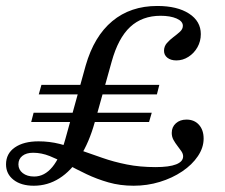

<svg xmlns="http://www.w3.org/2000/svg" viewBox="-34 -602 742 634"><path d="M77.6 11.3Q35.8 11.3 10.9 -8.1Q-14.1 -27.5 -14.1 -59.2Q-14.1 -95 15 -115.1Q44.1 -135.3 93.2 -135.3Q129.5 -135.3 163.4 -126.7Q197.3 -118 232.1 -105.8Q267 -93.6 304.3 -80.6Q341.6 -67.5 384.8 -58.9Q428 -50.2 479.7 -50.2Q524.6 -50.2 547.7 -59.3Q570.7 -68.4 570.7 -85.8Q570.7 -94 564.9 -102.6Q559.1 -111.2 551.9 -120.3Q544.7 -129.5 538.9 -139.9Q533.1 -150.4 533.1 -163.1Q533.1 -182.6 546.7 -194.8Q560.3 -207.1 581.8 -207.1Q607.6 -207.1 623 -189.9Q638.4 -172.7 638.4 -144.2Q638.4 -114.5 619.4 -86.3Q600.4 -58 567.7 -36Q534.9 -13.9 493.5 -1.3Q452.2 11.3 407.3 11.3Q362.6 11.3 324.2 0.3Q285.8 -10.7 251.8 -26.9Q217.8 -43.2 187.9 -59.4Q157.9 -75.6 130.4 -86.6Q102.9 -97.6 75.2 -97.6Q53 -97.6 39.9 -87.3Q26.8 -77.1 26.8 -59.2Q26.8 -41.5 41.2 -30.3Q55.6 -19.1 78.8 -19.1Q113 -19.1 139 -50.7Q165 -82.2 182 -143.6L248.9 -385.5Q276.6 -482.1 336.8 -532.2Q397 -582.3 485.4 -582.3Q551.3 -582.3 590.2 -557.1Q629.1 -531.9 629.1 -489.4Q629.1 -465.7 618 -446Q606.9 -426.3 588.3 -414.4Q569.8 -402.5 548.4 -402.5Q530.1 -402.5 518.9 -411.2Q507.6 -420 507.6 -434.2Q507.6 -449 517.1 -459.8Q526.5 -470.5 538.8 -479.7Q551 -488.8 560.4 -497.4Q569.8 -506.1 569.8 -516.8Q569.8 -531.9 549 -540.9Q528.2 -549.9 496.4 -549.9Q435.6 -549.9 396 -513.2Q356.3 -476.5 334.7 -398.3L279.1 -199.1Q260.5 -132 230.6 -84.8Q200.8 -37.6 162.1 -13.2Q123.4 11.3 77.6 11.3ZM69 -199.2 77 -229.8H467.1L458.2 -199.2ZM94 -290.3 102.8 -321.8H492.1L484.1 -290.3Z"/></svg>

Font: Playfair 5pt SemiExpanded Light 12pt
Style: Italic
Weight: 300
Italic angle: -15.6°
Version: Version 2.000;gftools[0.9.28]